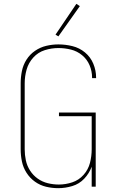

<svg xmlns="http://www.w3.org/2000/svg" viewBox="-20 -975 616 1003"><path d="M284 8Q321 8 357.5 -3Q394 -14 420 -41.5Q446 -69 459 -104V0H480V-387H288V-368H459V-195Q459 -159 450 -124Q441 -89 416.5 -61.5Q392 -34 357.5 -22.5Q323 -11 287 -11Q258 -11 229.5 -18Q201 -25 177 -42Q153 -59 137 -84Q121 -109 115 -137.5Q109 -166 109 -195V-540Q109 -576 119 -611.5Q129 -647 154 -674.5Q179 -702 214 -713Q249 -724 285 -724Q318 -724 350.5 -716Q383 -708 409 -686.5Q435 -665 448 -634Q461 -603 461 -570V-567H482V-570Q482 -607 467.5 -642Q453 -677 424 -701Q395 -725 358.5 -734Q322 -743 285 -743Q253 -743 221.5 -735.5Q190 -728 163 -709.5Q136 -691 118.5 -663.5Q101 -636 94.5 -604Q88 -572 88 -540V-195Q88 -163 94.5 -131.5Q101 -100 118.5 -72.5Q136 -45 162.5 -26Q189 -7 220.5 0.5Q252 8 284 8ZM285 -785 397 -943 379 -955 270 -794Z"/></svg>

Font: Iosevka Sparkle Thin
Style: Regular
Weight: 100
Designer: Belleve Invis
Foundry: Belleve Invis
Version: Version 4.5.0; ttfautohint (v1.8.3)